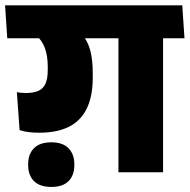

<svg xmlns="http://www.w3.org/2000/svg" viewBox="-44 -664 732 740"><path d="M617.5 -516.5 608.5 -643.5H-24.5L-16 -516.5ZM92 -531.5Q117.5 -509.5 128.8 -479.2Q140 -449 140 -407.5V-393.5Q140 -360 131 -340.8Q122 -321.5 103.2 -313.5Q84.5 -305.5 55 -305.5Q46 -305.5 37.2 -306.5Q28.5 -307.5 21 -308.5L31.5 -162.5Q48 -157 67.2 -154.8Q86.5 -152.5 107.5 -152.5Q175.5 -152.5 221.2 -175.2Q267 -198 290.2 -245.2Q313.5 -292.5 313.5 -366V-381.5Q313.5 -433.5 303.8 -470Q294 -506.5 272 -531.5ZM584.5 -559.5H412.5V0H584.5ZM388.5 -516.5H667L658.5 -643.5H380ZM154 56.5Q198 56.5 220.2 34Q242.5 11.5 242.5 -27.5Q242.5 -28 242.5 -29Q242.5 -30 242.5 -31Q242.5 -69.5 220.2 -92.5Q198 -115.5 154 -115.5Q109.5 -115.5 87 -92.8Q64.5 -70 64.5 -31Q64.5 -30.5 64.5 -29.2Q64.5 -28 64.5 -27.5Q64.5 11.5 87 34Q109.5 56.5 154 56.5Z"/></svg>

Font: Anek Devanagari Medium ExtraBold
Style: Regular
Weight: 800
Version: Version 1.003